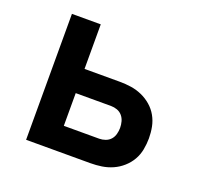

<svg xmlns="http://www.w3.org/2000/svg" viewBox="-96 -633 793 745"><g transform="rotate(20 300.0 -260.0)"><path d="M81 0V-520H200V-336H346Q370 -336 393 -332.5Q416 -329 437.5 -319.5Q459 -310 477 -294.5Q495 -279 506.5 -258.5Q518 -238 522.5 -215Q527 -192 527 -168Q527 -145 522.5 -121.5Q518 -98 506.5 -78Q495 -58 477 -42Q459 -26 437.5 -16.5Q416 -7 393 -3.5Q370 0 346 0ZM200 -101H346Q359 -101 371.5 -105.5Q384 -110 392.5 -119.5Q401 -129 404.5 -142Q408 -155 408 -168Q408 -181 404.5 -194Q401 -207 392.5 -217Q384 -227 371.5 -231.5Q359 -236 346 -236H200Z"/></g></svg>

Font: Iosevka Aile
Style: Bold
Weight: 700
Designer: Belleve Invis
Foundry: Belleve Invis
Version: Version 28.0.1; ttfautohint (v1.8.4)